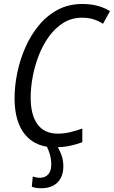

<svg xmlns="http://www.w3.org/2000/svg" viewBox="-20 -745 583 984"><path d="M260.3 9.8Q194.3 9.8 148.4 -19.8Q102.5 -49.3 78.6 -105.5Q54.7 -161.6 54.7 -242.2Q54.7 -304.7 68.6 -372.1Q82.5 -439.5 110.1 -502.2Q137.7 -564.9 179.2 -615.2Q220.7 -665.5 276.4 -695.1Q332 -724.6 401.4 -724.6Q443.8 -724.6 479 -715.6Q514.2 -706.5 543.5 -687.5L507.8 -623Q485.8 -637.7 459.5 -646Q433.1 -654.3 400.9 -654.3Q347.2 -654.3 304.9 -627.9Q262.7 -601.6 231 -557.9Q199.2 -514.2 178.5 -460.4Q157.7 -406.7 147.5 -351.1Q137.2 -295.4 137.2 -246.1Q137.2 -154.8 172.6 -107.4Q208 -60.1 275.9 -60.1Q307.6 -60.1 339.1 -67.4Q370.6 -74.7 401.9 -86.4V-16.1Q369.6 -3.9 335.4 2.9Q301.3 9.8 260.3 9.8ZM191.4 219.7Q176.3 219.7 164.3 217.8Q152.3 215.8 143.1 211.9L147.9 159.7Q155.3 162.1 164.6 164.1Q173.8 166 185.5 166Q211.4 166 227.1 148.7Q242.7 131.3 242.7 98.1Q242.7 71.3 235.6 46.4Q228.5 21.5 217.3 0H269.5Q283.2 18.6 293.9 46.6Q304.7 74.7 304.7 107.4Q304.7 142.1 291.5 167.2Q278.3 192.4 253.2 206.1Q228 219.7 191.4 219.7Z"/></svg>

Font: Open Sans SemiCondensed
Style: Italic
Weight: 400
Width: 4
Italic angle: -12°
Designer: Monotype Design Team
Foundry: Monotype Imaging Inc.
Version: Version 3.000